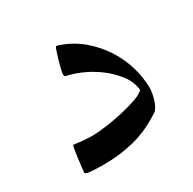

<svg xmlns="http://www.w3.org/2000/svg" viewBox="-98 -486 597 593"><g transform="rotate(-30 200.0 -189.5)"><path d="M355 -128.4Q355 -119.6 352.8 -108.4Q350.6 -97.2 347.2 -86.7Q343.8 -76.2 338.9 -67.6Q334 -59.1 328.6 -55.7Q276.4 -21 224.1 -7.8Q171.9 5.4 117.2 5.4Q84.5 5.4 66.7 3.7Q48.8 2 48.8 -3.9Q48.8 -5.9 50.5 -20.3Q52.2 -34.7 54.2 -51.3Q56.2 -67.9 58.6 -81.3Q61 -94.7 63 -94.7Q64.5 -94.7 71.3 -93.8Q78.1 -92.8 87.4 -91.8Q96.7 -90.8 106.9 -90.1Q117.2 -89.4 125.5 -89.4Q148.9 -89.4 180.4 -93.8Q211.9 -98.1 241.9 -105.2Q272 -112.3 295.4 -120.8Q318.8 -129.4 326.2 -138.7Q322.8 -169.4 302.5 -195.6Q282.2 -221.7 255.1 -241.7Q228 -261.7 198.7 -274.2Q169.4 -286.6 147.5 -290.5Q145.5 -292 144.5 -294.2Q143.6 -296.4 143.6 -298.3Q143.6 -303.7 147 -317.9Q150.4 -332 154.8 -347.2Q159.2 -362.3 163.3 -373.8Q167.5 -385.3 168.9 -385.3Q171.4 -385.3 175.3 -384.3Q219.7 -369.6 253.2 -341.6Q286.6 -313.5 309.3 -278.6Q332 -243.7 343.5 -204.3Q355 -165 355 -128.4Z"/></g></svg>

Font: Accordance
Style: Regular
Weight: 400
Version: Version 1.1 (build May 11, 2018) Miklal Software Solutions, 